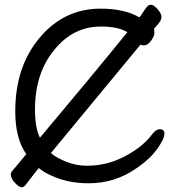

<svg xmlns="http://www.w3.org/2000/svg" viewBox="-20 -756 743 817"><path d="M72.8 41Q64.9 41 52.7 30.8Q25.9 7.8 25.9 -15.1Q25.9 -23.9 41 -39.1L91.8 -100.1Q44.9 -167 44.9 -282.2Q44.9 -472.2 148.9 -595.7Q252.9 -719.2 407.7 -719.2Q510.7 -719.2 572.8 -682.1Q580.1 -689.9 582 -693.8Q595.7 -714.8 603.8 -725.3Q611.8 -735.8 622.8 -735.8Q633.8 -735.8 650.4 -717Q667 -698.2 667 -685.1Q667 -670.9 656.5 -658.4Q646 -646 634.8 -632.8Q636.7 -631.8 636.7 -613.8Q636.7 -601.1 622.3 -582Q607.9 -563 593.8 -563Q582 -563 577.6 -565.9L196.8 -105Q212.9 -89.8 240.7 -77.1Q293 -50.8 351.1 -50.8Q407.7 -50.8 457.8 -67.9Q507.8 -85 554.4 -116.5Q601.1 -147.9 630.9 -189Q645 -206.1 660.6 -206.1Q679.7 -206.1 679.7 -187Q679.7 -171.9 665 -147Q630.9 -86.9 559.1 -39.1Q468.8 23.9 356.9 23.9Q269 23.9 198.7 -8.8Q166 -22.9 145 -41Q118.7 -8.8 90.8 28.8Q82 41 72.8 41ZM149.9 -169.9Q362.8 -422.9 522 -619.1Q482.9 -643.1 409.7 -643.1Q292 -643.1 212.9 -545.9Q128.9 -446.8 128.9 -289.1Q128.9 -212.9 149.9 -169.9Z"/></svg>

Font: LXGW WenKai GB Screen
Style: Regular
Weight: 400
Designer: LXGW / Fontworks Inc.
Foundry: LXGW / Fontworks Inc.
Version: Version 1.321;February 19, 2024;FontCreator 14.0.0.2901 64-b